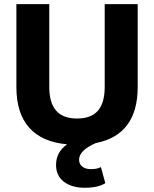

<svg xmlns="http://www.w3.org/2000/svg" viewBox="-20 -680 733 915"><path d="M636.2 -265.1Q636.2 -37.1 436 2Q356.9 36.6 356.9 81.1Q356.9 102.1 372.1 114Q387.2 126 413.1 126Q444.3 126 460.9 116.2L481.9 192.9Q447.8 214.8 382.8 214.8Q322.3 214.8 284.7 186.3Q247.1 157.7 247.1 106Q247.1 44.9 299.8 7.8Q180.2 -2.9 119.1 -71.5Q58.1 -140.1 58.1 -265.1V-660.2H214.8V-266.1Q214.8 -189.9 247.6 -152.6Q280.3 -115.2 347.2 -115.2Q414.1 -115.2 446.5 -152.3Q479 -189.5 479 -266.1V-660.2H636.2Z"/></svg>

Font: Human Sans
Style: Bold
Weight: 700
Designer: Tim Radville
Foundry: Continuum
Version: Version 1.000;FEAKit 1.0